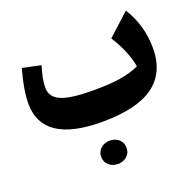

<svg xmlns="http://www.w3.org/2000/svg" viewBox="-144 -720 1174 1151"><g transform="rotate(-20 443.0 -144.0)"><path d="M723.6 -231.4Q706.5 -331.5 636.7 -441.4L775.9 -568.4Q851.6 -446.3 851.6 -302.7Q851.6 -145.5 744.1 -67.6Q636.7 10.3 415 10.3Q35.6 10.3 35.6 -243.7Q35.6 -331.1 71.8 -458.5L189 -433.6Q163.6 -352.5 163.6 -298.3Q163.6 -237.8 225.3 -211.7Q287.1 -185.5 430.2 -185.5Q533.7 -185.5 601.1 -196Q668.5 -206.5 723.6 -231.4ZM336.9 205.6Q336.9 171.9 360.6 151.4Q384.3 130.9 417.5 130.9Q451.2 130.9 474.9 151.4Q498.5 171.9 498.5 205.6Q498.5 239.3 474.9 259.5Q451.2 279.8 417.5 279.8Q384.3 279.8 360.6 259.5Q336.9 239.3 336.9 205.6Z"/></g></svg>

Font: Pinar DS4 ExtraBold
Style: Regular
Weight: 800
Designer: Amin Abedi
Version: Version 3.000